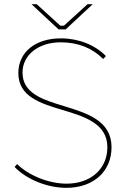

<svg xmlns="http://www.w3.org/2000/svg" viewBox="-20 -893 605 921"><path d="M261 -752H295L425 -873H400L287 -770H269L156 -873H131ZM298 8C428 8 515 -70 515 -187C515 -314 398 -350 287 -384C185 -415 88 -445 88 -545C88 -629 164 -690 271 -690C354 -690 422 -663 475 -610L488 -624C436 -678 356 -709 272 -709C150 -709 68 -643 68 -543C68 -430 172 -398 278 -366C386 -334 495 -300 495 -187C495 -83 416 -12 299 -12C214 -12 118 -51 62 -106L50 -92C108 -32 207 8 298 8Z"/></svg>

Font: Fixel Text Thin
Style: Regular
Weight: 100
Width: 4
Designer: AlfaBravo + MacPaw
Foundry: Kyrylo Tkachov, Marchela Mozhyna, Serhii Makarenko, Maria Weinstein, Zakhar Kryvoshyya
Version: Version 1.211